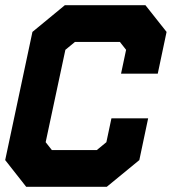

<svg xmlns="http://www.w3.org/2000/svg" viewBox="-20 -720 662 740"><path d="M81 0 0 -103 105 -597 230 -700H540.5L622 -597L588 -436H446.5L466 -528L442 -558.5H269L232 -528L156 -172L180 -141.5H353L390 -172L409.5 -264H551L517 -103L391.5 0ZM132.5 -71H371.5L453 -138L465.5 -198L453 -138L371.5 -71H132.5L78 -140.5L168 -564.5L252.5 -634H488.5L543.5 -564.5L530.5 -504L543.5 -564.5L488.5 -634H252.5L168 -564.5L78 -140.5Z"/></svg>

Font: Tourney Thin Black
Style: Italic
Weight: 900
Italic angle: -12°
Version: Version 1.015